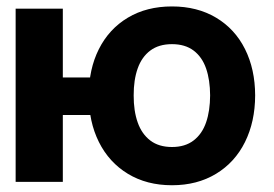

<svg xmlns="http://www.w3.org/2000/svg" viewBox="-20 -557 840 588"><path d="M347.6 -204.9H60.2V-319.8H347.6ZM172.4 0H27.9V-530.4H172.4ZM252 -264.8Q251.8 -345 282.9 -406.8Q314 -468.5 371.6 -502.9Q429.2 -537.3 506.7 -537.3Q584 -537.3 641.7 -502.9Q699.4 -468.5 730.3 -406.8Q761.2 -345 761.4 -264.8Q761.2 -184.4 730.3 -122Q699.4 -59.7 641.6 -24.7Q583.8 10.3 506.7 10.3Q429.4 10.3 371.7 -24.7Q314 -59.7 282.9 -122Q251.8 -184.4 252 -264.8ZM623.5 -264.8Q623.3 -312.1 611.2 -347.2Q599.1 -382.3 573 -402.1Q546.9 -421.8 506.7 -421.8Q466.4 -421.8 440.3 -402.2Q414.2 -382.7 401.7 -347.5Q389.2 -312.3 389.4 -264.8Q389.2 -217.3 401.7 -182Q414.2 -146.6 440.3 -126.7Q466.4 -106.8 506.7 -106.8Q546.9 -106.8 573 -126.9Q599.1 -147 611.2 -182.3Q623.3 -217.5 623.5 -264.8Z"/></svg>

Font: Pretendard Variable
Style: Regular
Weight: 400
Designer: Base glyphs from Inter by Rasmus Andersson; Hangul glyphs from Noto Sans CJK(Source Han Sans) by Jang Soo-young and Kang
Foundry: Kil Hyung-jin
Version: Version 1.100;FEAKit 1.0